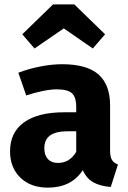

<svg xmlns="http://www.w3.org/2000/svg" viewBox="-20 -842 588 879"><path d="M520 -89 487 14Q438 10 407 -7.5Q376 -25 359 -63Q307 17 199 17Q120 17 73 -29Q26 -75 26 -149Q26 -236 90 -282Q154 -328 275 -328H329V-351Q329 -398 309 -415.5Q289 -433 239 -433Q213 -433 176 -425.5Q139 -418 100 -405L64 -509Q114 -528 166.5 -538Q219 -548 264 -548Q378 -548 431 -501Q484 -454 484 -360V-154Q484 -124 492.5 -110Q501 -96 520 -89ZM329 -147V-241H290Q236 -241 209.5 -222Q183 -203 183 -163Q183 -131 199.5 -113.5Q216 -96 245 -96Q299 -96 329 -147ZM82 -685 223 -822H320L461 -685L405 -620L272 -712L138 -620Z"/></svg>

Font: FiraGOUPP
Style: Bold
Weight: 700
Designer: bBox Type
Foundry: bBox Type GmbH
Version: Version 1.001